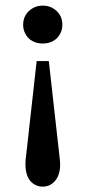

<svg xmlns="http://www.w3.org/2000/svg" viewBox="-20 -451 309 693"><path d="M112.3 -230.5H156.2L196.3 127.9Q199.2 157.2 191.9 178.2Q184.6 199.2 169.4 210.9Q154.3 222.7 133.8 222.7Q114.3 222.7 98.6 210.9Q83 199.2 76.7 178.2Q70.3 157.2 72.3 127.9ZM133.8 -430.7Q164.1 -430.7 184.6 -411.1Q205.1 -391.6 205.1 -361.3Q205.1 -342.8 195.8 -326.7Q186.5 -310.5 170.4 -302.2Q154.3 -293.9 133.8 -293.9Q114.3 -293.9 98.1 -302.2Q82 -310.5 72.8 -326.7Q63.5 -342.8 63.5 -361.3Q63.5 -381.8 72.8 -397Q82 -412.1 98.1 -421.4Q114.3 -430.7 133.8 -430.7Z"/></svg>

Font: Crimson Pro Medium
Style: Regular
Weight: 500
Designer: Jacques Le Bailly
Foundry: Baron von Fonthausen
Version: Version 1.003